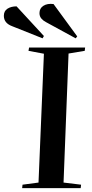

<svg xmlns="http://www.w3.org/2000/svg" viewBox="-73 -977 476 997"><path d="M155 -698 75 -713 78 -730H369L367 -713L283 -699L257 -29L348 -18L346 0H42L44 -18L127 -29ZM166 -862Q152 -869 142 -880.5Q132 -892 132 -909Q132 -934 152.5 -947Q173 -960 205 -956L328 -788L320 -778ZM-10 -841Q-53 -857 -53 -895Q-53 -920 -34 -932Q-15 -944 13 -944L155 -790L148 -778Z"/></svg>

Font: Literata 72pt SemiBold
Style: Italic
Weight: 600
Italic angle: -2°
Designer: Latin by Veronika Burian and Jose Scaglione. Greek by Irene Vlachou. Cyrillic by Vera Evstafieva
Foundry: TypeTogether
Version: Version 3.002